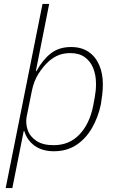

<svg xmlns="http://www.w3.org/2000/svg" viewBox="-20 -760 603 980"><path d="M9 200 197 -740H231L163 -397H166Q198 -455 239.5 -487.5Q281 -520 343 -520Q395 -520 431 -496Q467 -472 486 -429Q505 -386 505 -330Q505 -304 502 -278.5Q499 -253 495 -228Q481 -161 449.5 -106.5Q418 -52 369.5 -20Q321 12 255 12Q196 12 157 -16Q118 -44 104 -91H101L43 200ZM254 -19Q334 -19 386 -74Q438 -129 456 -222L464 -266Q467 -282 468.5 -297.5Q470 -313 470 -333Q470 -376 456 -411.5Q442 -447 413 -468Q384 -489 339 -489Q307 -489 280.5 -479Q254 -469 229 -447Q201 -422 177 -384.5Q153 -347 143 -298L116 -164Q110 -131 121 -97.5Q132 -64 165 -41.5Q198 -19 254 -19Z"/></svg>

Font: IBM Plex Sans ExtraLight
Style: Italic
Weight: 250
Italic angle: -11.31°
Designer: Mike Abbink, Paul van der Laan, Pieter van Rosmalen
Foundry: Bold Monday
Version: Version 3.201